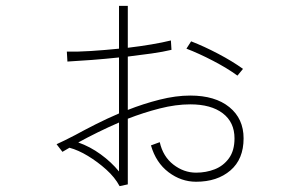

<svg xmlns="http://www.w3.org/2000/svg" viewBox="-20 -588 1040 655"><path d="M811 -116Q811 -45 766 -6.5Q721 32 649 32Q598 32 555 -0.5Q512 -33 495 -92L525 -103Q536 -54 571.5 -26.5Q607 1 649 1Q683 1 712.5 -10.5Q742 -22 761 -48Q780 -74 780 -116Q780 -171 740 -201.5Q700 -232 629 -232Q580 -232 525 -218Q470 -204 416 -183V41L388 47Q372 17 342.5 -9.5Q313 -36 280 -56Q247 -76 217 -84L193 -70L173 -96Q184 -101 201.5 -109.5Q219 -118 236 -127Q267 -144 305.5 -163.5Q344 -183 386 -201V-392Q339 -387 293 -383.5Q247 -380 210 -378L208 -412Q243 -411 290 -414Q337 -417 386 -422V-568H416V-425Q458 -430 496.5 -436.5Q535 -443 563 -450L565 -418Q536 -411 497 -405.5Q458 -400 416 -395V-213Q469 -234 524.5 -248Q580 -262 629 -262Q714 -262 762.5 -222.5Q811 -183 811 -116ZM386 -3V-170Q349 -154 313.5 -136.5Q278 -119 247 -102Q287 -88 323.5 -61.5Q360 -35 386 -3ZM809 -353 790 -330Q756 -355 707 -380.5Q658 -406 616 -422L632 -447Q676 -430 724.5 -404.5Q773 -379 809 -353Z"/></svg>

Font: Zen Kaku Gothic Antique Light
Style: Regular
Weight: 300
Designer: Yoshimichi Ohira
Foundry: Positype
Version: Version 1.001